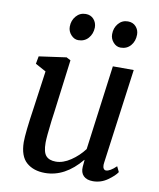

<svg xmlns="http://www.w3.org/2000/svg" viewBox="-88 -862 778 942"><g transform="rotate(10 300.5 -391.5)"><path d="M188 -247Q178 -165 178 -137Q178 -90 194 -72Q210 -54 243 -54Q279 -54 317 -79.5Q355 -105 382 -141L438 -563H542L478 -90L477 -79Q477 -67 481.5 -60.5Q486 -54 493 -54Q513 -54 544 -84L557 -57Q545 -38 512 -14.5Q479 9 439 9Q408 9 392 -7Q376 -23 378 -52Q378 -50 381 -86L380 -87Q300 10 200 10Q143 10 108 -20.5Q73 -51 72 -121Q72 -168 91 -295L117 -481L64 -510L71 -548L207 -567L228 -556L194 -291ZM196 -718Q196 -749 215 -771Q234 -793 263 -793Q288 -793 303 -776Q318 -759 318 -735Q317 -703 298 -681.5Q279 -660 248 -660Q228 -660 212 -677.5Q196 -695 196 -718ZM407 -718Q407 -749 425.5 -771Q444 -793 473 -793Q498 -793 513 -776.5Q528 -760 528 -737Q528 -704 509 -682Q490 -660 459 -660Q438 -660 422.5 -677.5Q407 -695 407 -718Z"/></g></svg>

Font: Koeln Type Serif
Style: Italic
Weight: 400
Italic angle: -8°
Designer: Eben Sorkin
Foundry: Eben Sorkin
Version: Version 2.002